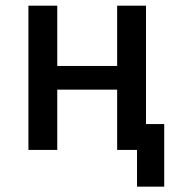

<svg xmlns="http://www.w3.org/2000/svg" viewBox="-20 -538 626 689"><path d="M471.7 131.8V0H400.4V-216.3H185.5V0H82V-517.6H185.5V-301.3H400.4V-517.6H503.9V-92.8H569.3V131.8Z"/></svg>

Font: CaskaydiaCove NFP
Style: Regular
Weight: 400
Designer: Aaron Bell
Foundry: Saja Typeworks
Version: Version 2111.001; VTT 6.35;Nerd Fonts 3.1.1